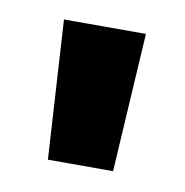

<svg xmlns="http://www.w3.org/2000/svg" viewBox="-40 -794 283 293"><g transform="rotate(10 101.0 -647.5)"><path d="M51 -540 38 -755H165L152 -540Z"/></g></svg>

Font: DM Sans 9pt 36pt Black
Style: Regular
Weight: 900
Version: Version 4.004;gftools[0.9.30]